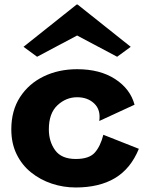

<svg xmlns="http://www.w3.org/2000/svg" viewBox="-20 -817 649 849"><path d="M315 12Q260 12 209 -5Q158 -22 117.5 -54.5Q77 -87 53.5 -135Q30 -183 30 -245Q30 -328 68.5 -387.5Q107 -447 173 -479Q239 -511 321 -511Q422 -511 489 -467.5Q556 -424 575 -354L419 -282Q426 -331 397 -359Q368 -387 321 -387Q272 -387 234 -351.5Q196 -316 196 -245Q196 -191 224 -152.5Q252 -114 315 -114Q374 -114 399 -142Q424 -170 437 -221L594 -159Q558 -71 488.5 -29.5Q419 12 315 12ZM144 -566 84 -610 319 -797H323L558 -610L498 -566L321 -660Z"/></svg>

Font: Panamera Black
Style: Regular
Weight: 900
Designer: Bastien Sozeau
Foundry: NBR — Bastien Sozeau
Version: Version 3.002; ttfautohint (v1.8.4.7-5d5b);gftools[0.9.33]